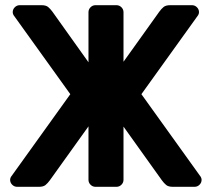

<svg xmlns="http://www.w3.org/2000/svg" viewBox="-20 -720 816 740"><path d="M747 -673Q747 -668 744 -662L525 -357L754 -38Q757 -32 757 -27Q757 -16 749 -8Q741 0 730 0H646Q629 0 620.5 -7Q612 -14 604 -25L456 -232V-27Q456 -16 448 -8Q440 0 429 0H348Q337 0 329 -8Q321 -16 321 -27V-233L172 -25Q164 -14 155.5 -7Q147 0 130 0H46Q35 0 27 -8Q19 -16 19 -27Q19 -32 22 -38L251 -357L32 -662Q29 -668 29 -673Q29 -684 37 -692Q45 -700 56 -700H140Q157 -700 165.5 -693Q174 -686 182 -675L321 -480V-673Q321 -684 329 -692Q337 -700 348 -700H429Q440 -700 448 -692Q456 -684 456 -673V-482L594 -675Q602 -686 610.5 -693Q619 -700 636 -700H720Q731 -700 739 -692Q747 -684 747 -673Z"/></svg>

Font: Hezaedrus Medium
Style: Regular
Weight: 500
Designer: Hubert & Fischer
Foundry: Hubert & Fischer
Version: Version 1.10;September 3, 2019;FontCreator 11.5.0.2425 64-bi